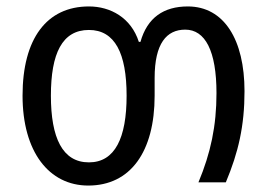

<svg xmlns="http://www.w3.org/2000/svg" viewBox="-20 -566 829 596"><path d="M254 10C385 10 460 -95 460 -269V-324C460 -431 497 -474 555 -474C617 -474 652 -408 652 -277C652 -175 634 -91 596 0H681C720 -93 739 -175 739 -283C739 -442 676 -546 563 -546C488 -546 437 -511 416 -436H411C387 -511 323 -546 256 -546C125 -546 50 -446 50 -269C50 -95 132 10 254 10ZM256 -62C174 -62 138 -138 138 -269C138 -400 173 -473 256 -473C337 -473 373 -400 373 -269C373 -138 337 -62 256 -62Z"/></svg>

Font: Noto Sans Georgian SemiCondensed
Style: Regular
Weight: 400
Width: 4
Designer: Monotype Design Team, Akaki Razmadze
Foundry: Google LLC
Version: Version 2.005